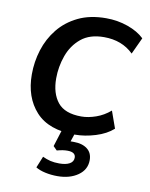

<svg xmlns="http://www.w3.org/2000/svg" viewBox="-80 -556 632 809"><g transform="rotate(10 236.5 -151.5)"><path d="M264 9Q151 9 96 -51.5Q41 -112 41 -210Q41 -264 57 -315Q73 -366 106 -407Q139 -448 189.5 -472.5Q240 -497 309 -497Q358 -497 402 -481.5Q446 -466 473 -440L440 -369Q391 -417 314 -417Q253 -417 216 -386.5Q179 -356 162 -308.5Q145 -261 145 -211Q145 -147 175.5 -109Q206 -71 277 -71Q306 -71 339 -82.5Q372 -94 400 -118L426 -45Q397 -19 351.5 -5Q306 9 264 9ZM221 194Q194 194 169 188.5Q144 183 128 173L148 124Q165 132 181.5 136Q198 140 220 140Q248 140 264 131Q280 122 280 105Q280 81 245 81Q235 81 225 82.5Q215 84 200 88L184 72L213 -20H271L251 40Q259 40 265 40Q301 40 322.5 56.5Q344 73 344 104Q344 145 309 169.5Q274 194 221 194Z"/></g></svg>

Font: Nunito Sans SemiBold
Style: Italic
Weight: 600
Italic angle: -9°
Designer: Vernon Adams
Foundry: Vernon Adams
Version: Version 3.006; ttfautohint (v1.8.3)